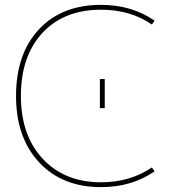

<svg xmlns="http://www.w3.org/2000/svg" viewBox="-20 -760 727 790"><path d="M391 -315V-435H411V-315ZM605 -71 616 -55Q522 10 396 10Q236 10 141 -92Q46 -194 46 -365Q46 -538 140 -639Q234 -740 396 -740Q522 -740 616 -675L605 -659Q517 -720 396 -720Q243 -720 154.5 -624.5Q66 -529 66 -365Q66 -203 156 -106.5Q246 -10 396 -10Q515 -10 605 -71Z"/></svg>

Font: M PLUS 1p Thin
Style: Regular
Weight: 250
Version: Version 1.062